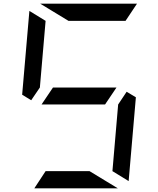

<svg xmlns="http://www.w3.org/2000/svg" viewBox="-20 -1020 856 1040"><path d="M205 -454 267 -546H611L549 -454ZM196 -546 149 -477 100 -507 139 -959V-961L227 -907ZM351 -907 198 -1000H720H722L660 -907ZM618 0H166L227 -93H465ZM716 -493 677 -41V-39L589 -93L620 -454L666 -523Z"/></svg>

Font: DSEG7 Modern Mini
Style: Italic
Weight: 400
Italic angle: -5°
Designer: Keshikan(Twitter:@keshinomi_88pro)
Version: Version 0.46